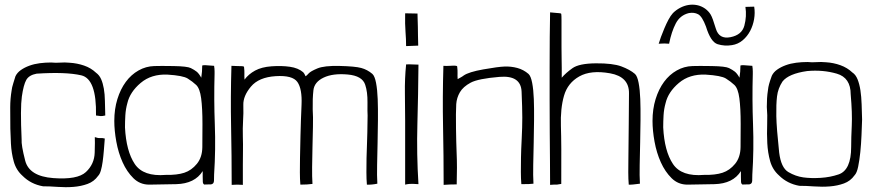

<svg xmlns="http://www.w3.org/2000/svg" viewBox="-20 -775 3671 808"><path d="M379 -198Q380 -181 378.5 -132.5Q377 -84 341.5 -51Q306 -18 204.5 -25.5Q103 -33 86 -99Q69 -165 71 -188Q65 -320 72 -369Q79 -418 90.5 -438.5Q102 -459 134 -465Q257 -473 322 -458Q387 -443 384 -289Q397 -287 403.5 -286.5Q410 -286 423 -289Q422 -322 421.5 -350.5Q421 -379 417 -402Q413 -425 405.5 -442Q398 -459 384 -469Q363 -489 334 -499Q305 -509 273 -511Q252 -513 233.5 -511.5Q215 -510 195 -512Q171 -512 147.5 -509Q124 -506 103.5 -498.5Q83 -491 67.5 -480Q52 -469 45 -454Q42 -444 36 -425Q30 -406 29 -395Q23 -359 23 -323Q23 -257 23.5 -233.5Q24 -210 26 -170.5Q28 -131 38 -95Q48 -59 75 -35Q110 0 161 9Q189 9 223 11.5Q257 14 289 11.5Q321 9 348.5 -1Q376 -11 393 -35Q400 -42 404.5 -57.5Q409 -73 412 -94.5Q415 -116 417 -141Q419 -166 421 -192Q410 -195 401.5 -194Q393 -193 379 -198Z M831 -499Q831 -473 827 -448Q817 -466 807.5 -473.5Q798 -481 783 -488.5Q768 -496 711 -497Q654 -498 629 -497Q594 -496 563 -478.5Q532 -461 509.5 -430.5Q487 -400 474 -358Q461 -316 461 -266Q461 -226 469.5 -179Q478 -132 496 -92Q514 -52 541.5 -25Q569 2 608 2Q643 2 721.5 0Q800 -2 833 -55Q833 -45 833 -32.5Q833 -20 833.5 -10Q834 0 841 2Q840 1 868 1Q880 -1 880.5 -14Q881 -27 881 -40Q888 -147 884 -251.5Q880 -356 883 -464V-474Q883 -480 882.5 -486Q882 -492 881 -498Q849 -500 846.5 -500.5Q844 -501 837.5 -500.5Q831 -500 831 -499ZM685 -461Q750 -457 770 -444.5Q790 -432 805.5 -417.5Q821 -403 826.5 -361.5Q832 -320 832 -253Q832 -199 831.5 -156Q831 -113 808.5 -85.5Q786 -58 755.5 -48Q725 -38 678 -39Q583 -31 547 -85Q511 -139 506 -239Q506 -264 507.5 -290Q509 -316 516 -341Q527 -388 572 -426Q617 -464 685 -461Z M1007 -493Q1007 -496 999 -496.5Q991 -497 978.5 -497Q966 -497 954 -498Q950 -366 952.5 -243Q955 -120 955 3Q979 1 1002 3V-1Q1002 -51 1002 -80.5Q1002 -110 1002.5 -138.5Q1003 -167 1002 -200.5Q1001 -234 1003 -269Q1005 -296 1004 -333.5Q1003 -371 1036 -410.5Q1069 -450 1140 -454.5Q1211 -459 1231.5 -430Q1252 -401 1249 -334Q1246 -267 1244.5 -204Q1243 -141 1242.5 -110Q1242 -79 1242 -50Q1242 -21 1244 2Q1274 2 1295 -1Q1293 -31 1293.5 -72Q1294 -113 1295 -155.5Q1296 -198 1297 -241.5Q1298 -285 1296 -314Q1295 -361 1299 -395.5Q1303 -430 1342 -448.5Q1381 -467 1443 -461.5Q1505 -456 1517 -418Q1527 -388 1526.5 -344.5Q1526 -301 1527 -289Q1526 -204 1524.5 -172.5Q1523 -141 1522.5 -110Q1522 -79 1522 -50Q1522 -21 1524 2Q1544 3 1568 -2Q1566 -36 1567 -81Q1568 -126 1569 -174.5Q1570 -223 1570.5 -270.5Q1571 -318 1569.5 -358Q1568 -398 1562.5 -426.5Q1557 -455 1547 -464Q1526 -482 1500 -489Q1474 -496 1409 -497.5Q1344 -499 1315.5 -487Q1287 -475 1279 -466Q1271 -457 1266 -454Q1261 -466 1256 -471Q1235 -489 1200 -494Q1165 -499 1123 -496Q1081 -493 1053.5 -478Q1026 -463 1009 -440Q1008 -454 1008.5 -465Q1009 -476 1007 -493Z M1689 -504V-503Q1683 -444 1684 -381.5Q1685 -319 1685 -266.5Q1685 -214 1685 -161Q1685 -108 1685 2Q1692 0 1703 -1Q1714 -2 1741 0Q1733 -127 1736.5 -253Q1740 -379 1741 -500V-503Q1693 -505 1689 -504ZM1689 -581Q1704 -581 1740 -583Q1739 -607 1739 -625.5Q1739 -644 1738.5 -662.5Q1738 -681 1737.5 -696.5Q1737 -712 1737 -718L1685 -719Q1684 -673 1686.5 -641.5Q1689 -610 1689 -581Z M1904 -495Q1904 -498 1896 -498.5Q1888 -499 1873 -498Q1858 -497 1846 -498Q1842 -366 1844.5 -243Q1847 -120 1847 3Q1871 1 1902 1V-3Q1903 -36 1903 -69Q1903 -102 1901.5 -135.5Q1900 -169 1899 -235.5Q1898 -302 1900 -337Q1902 -364 1915.5 -387Q1929 -410 1960.5 -427Q1992 -444 2082 -451.5Q2172 -459 2175 -389.5Q2178 -320 2178 -280Q2178 -240 2175.5 -191.5Q2173 -143 2172.5 -112Q2172 -81 2172 -52Q2172 -23 2174 0Q2213 0 2225 -2Q2223 -36 2224 -81Q2225 -126 2226 -174.5Q2227 -223 2227.5 -270.5Q2228 -318 2226.5 -358Q2225 -398 2219.5 -426.5Q2214 -455 2204 -464Q2183 -482 2157 -489Q2131 -496 2103.5 -495Q2076 -494 2014 -483Q1952 -472 1931 -457Q1926 -453 1918.5 -449Q1911 -445 1906 -442Q1905 -456 1905.5 -467Q1906 -478 1904 -495Z M2342 -716Q2342 -719 2334 -719.5Q2326 -720 2316.5 -721Q2307 -722 2295 -723Q2294 -679 2293.5 -619.5Q2293 -560 2293 -493Q2293 -426 2293 -355.5Q2293 -285 2293.5 -219Q2294 -153 2294.5 -95.5Q2295 -38 2295 3Q2319 1 2319 2Q2319 3 2342 -1V-5Q2343 -171 2340.5 -244.5Q2338 -318 2353.5 -372Q2369 -426 2418 -453.5Q2467 -481 2547.5 -466.5Q2628 -452 2627 -382Q2626 -312 2626 -257Q2625 -141 2624.5 -110Q2624 -79 2624 -50Q2624 -21 2626 2Q2638 3 2673 -2Q2671 -36 2672 -81Q2673 -126 2674 -174.5Q2675 -223 2675.5 -270.5Q2676 -318 2674.5 -358Q2673 -398 2667.5 -426.5Q2662 -455 2652 -464Q2631 -482 2595 -495.5Q2559 -509 2488 -508.5Q2417 -508 2389 -488Q2361 -468 2344 -448Q2344 -466 2344 -489Q2344 -512 2343.5 -527Q2343 -542 2343 -575.5Q2343 -609 2343 -638.5Q2343 -668 2343 -689.5Q2343 -711 2342 -716Z M3096 -499Q3096 -473 3092 -448Q3082 -466 3072.5 -473.5Q3063 -481 3048 -488.5Q3033 -496 2976 -497Q2919 -498 2894 -497Q2859 -496 2828 -478.5Q2797 -461 2774.5 -430.5Q2752 -400 2739 -358Q2726 -316 2726 -266Q2726 -226 2734.5 -179Q2743 -132 2761 -92Q2779 -52 2806.5 -25Q2834 2 2873 2Q2908 2 2986.5 0Q3065 -2 3098 -55Q3098 -45 3098 -32.5Q3098 -20 3098.5 -10Q3099 0 3106 2Q3105 1 3133 1Q3145 -1 3145.5 -14Q3146 -27 3146 -40Q3153 -147 3149 -251.5Q3145 -356 3148 -464V-474Q3148 -480 3147.5 -486Q3147 -492 3146 -498Q3114 -500 3111.5 -500.5Q3109 -501 3102.5 -500.5Q3096 -500 3096 -499ZM2950 -461Q3015 -457 3035 -444.5Q3055 -432 3070.5 -417.5Q3086 -403 3091.5 -361.5Q3097 -320 3097 -253Q3097 -199 3096.5 -156Q3096 -113 3073.5 -85.5Q3051 -58 3020.5 -48Q2990 -38 2943 -39Q2848 -31 2812 -85Q2776 -139 2771 -239Q2771 -264 2772.5 -290Q2774 -316 2781 -341Q2792 -388 2837 -426Q2882 -464 2950 -461ZM2879 -720Q2901 -724 2918 -715Q2935 -706 2951 -663Q2971 -598 3000 -589Q3029 -580 3060 -585Q3086 -589 3105.5 -605.5Q3125 -622 3137 -645Q3149 -668 3153.5 -694.5Q3158 -721 3154 -746V-747L3117 -746Q3123 -706 3112.5 -667Q3102 -628 3054 -618.5Q3006 -609 2992.5 -654.5Q2979 -700 2970.5 -714Q2962 -728 2947 -739Q2931 -750 2913 -753.5Q2895 -757 2877 -754Q2859 -751 2842 -742Q2825 -733 2812 -720Q2802 -709 2793 -692Q2784 -675 2776 -656Q2768 -637 2761.5 -619.5Q2755 -602 2752 -591Q2767 -592 2775.5 -592Q2784 -592 2796 -591V-592Q2806 -642 2824 -676.5Q2842 -711 2879 -720Z M3212 -397Q3209 -378 3208 -360.5Q3207 -343 3207 -325Q3210 -292 3208.5 -252Q3207 -212 3209 -172.5Q3211 -133 3221 -97Q3231 -61 3258 -37Q3293 -2 3344 7Q3372 7 3406 9.5Q3440 12 3472 9.5Q3504 7 3531.5 -3Q3559 -13 3576 -37Q3586 -47 3591.5 -74Q3597 -101 3600.5 -135Q3604 -169 3605.5 -206Q3607 -243 3608 -272Q3607 -305 3606 -336.5Q3605 -368 3601 -394.5Q3597 -421 3589 -441Q3581 -461 3567 -470Q3546 -490 3517 -500.5Q3488 -511 3456 -513Q3435 -515 3416.5 -513.5Q3398 -512 3378 -514Q3354 -514 3330.5 -511Q3307 -508 3286.5 -500.5Q3266 -493 3250.5 -482Q3235 -471 3228 -456Q3220 -434 3216.5 -421Q3213 -408 3212 -397ZM3377 -476Q3443 -482 3501.5 -465Q3560 -448 3560 -378Q3567 -298 3564.5 -246.5Q3562 -195 3562 -157Q3562 -59 3509 -41Q3474 -29 3433.5 -26.5Q3393 -24 3360.5 -28.5Q3328 -33 3297.5 -51Q3267 -69 3259 -133Q3248 -236 3247 -286Q3246 -336 3250 -369.5Q3254 -403 3273 -432Q3299 -465 3377 -476Z"/></svg>

Font: Londrina Solid Thin
Style: Regular
Weight: 250
Designer: Marcelo Magalhaes
Foundry: Marcelo Magalhães
Version: Version 1.002